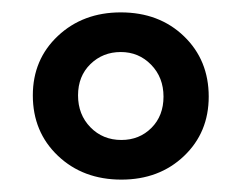

<svg xmlns="http://www.w3.org/2000/svg" viewBox="-20 -683 389 310"><path d="M176 -393Q114 -393 73.5 -431.5Q33 -470 33 -529Q33 -587 73.5 -625Q114 -663 175 -663Q237 -663 277 -624.5Q317 -586 317 -527Q317 -469 277 -431Q237 -393 176 -393ZM176 -457Q205 -457 224.5 -476.5Q244 -496 244 -527Q244 -558 224 -578.5Q204 -599 175 -599Q146 -599 126 -579.5Q106 -560 106 -529Q106 -498 126 -477.5Q146 -457 176 -457Z"/></svg>

Font: EauTestText Semibold
Style: Regular
Weight: 600
Designer: Christian Thalmann (Catharsis Fonts)
Version: Version 0.001;PS 000.001;hotconv 1.0.88;makeotf.lib2.5.64775